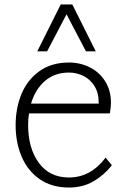

<svg xmlns="http://www.w3.org/2000/svg" viewBox="-20 -820 571 860"><path d="M50 0ZM481 -80Q447 -36 399 -8Q351 20 289 20Q211 20 157 -18Q103 -56 76.5 -119.5Q50 -183 50 -259Q50 -336 76.5 -399.5Q103 -463 157 -501.5Q211 -540 289 -540Q339 -540 382 -518.5Q425 -497 451 -456Q477 -415 477 -360Q477 -340 472 -312H110Q106 -289 106 -260Q106 -156 154 -90.5Q202 -25 289 -25Q386 -25 453 -114ZM119 -356H422V-361Q422 -405 402.5 -435.5Q383 -466 352.5 -480.5Q322 -495 289 -495Q225 -495 181.5 -457.5Q138 -420 119 -356ZM365 -590 278 -756 191 -590H147L252 -800H304L409 -590Z"/></svg>

Font: Martel Sans ExtraLight
Style: Regular
Weight: 275
Designer: Dan Reynolds and Mathieu Réguer
Foundry: Dan Reynolds and Mathieu Réguer
Version: Version 1.002; ttfautohint (v1.1) -l 5 -r 5 -G 72 -x 0 -D la